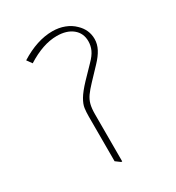

<svg xmlns="http://www.w3.org/2000/svg" viewBox="-156 -722 753 823"><g transform="rotate(-30 220.5 -310.5)"><path d="M203 6 180 -11V-232Q180 -254 182.5 -272.5Q185 -291 198.5 -314Q212 -337 243 -370L299 -428Q322 -451 331 -471Q340 -491 340 -513Q340 -553 311 -576.5Q282 -600 233 -600Q165 -600 86 -550L68 -575Q151 -627 227 -627Q259 -627 286.5 -616.5Q314 -606 333 -587Q368 -554 368 -508Q368 -483 355.5 -459Q343 -435 318 -409L264 -352Q243 -330 230.5 -312.5Q218 -295 213 -275.5Q208 -256 208 -227V6Z"/></g></svg>

Font: Noto Serif Devanagari Thin
Style: Regular
Weight: 100
Designer: Universal Thirst, Indian Type Foundry and the Monotype Design Team
Foundry: Monotype Imaging Inc.
Version: Version 2.004; ttfautohint (v1.8.4.7-5d5b)